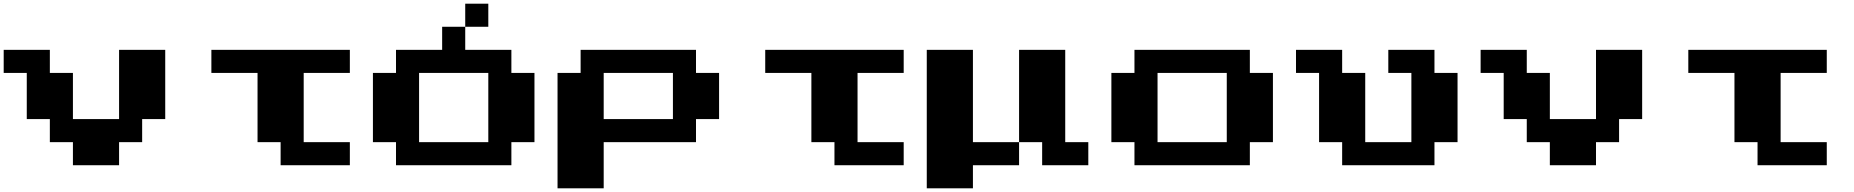

<svg xmlns="http://www.w3.org/2000/svg" viewBox="-20 -1020 10040 1040"><path d="M0 -687.5V-750H125H250V-687.5V-625H312.5H375V-500V-375H500H625V-562.5V-750H750H875V-562.5V-375H812.5H750V-312.5V-250H687.5H625V-187.5V-125H500H375V-187.5V-250H312.5H250V-312.5V-375H187.5H125V-500V-625H62.5H0Z M1125 -687.5V-750H1500H1875V-687.5V-625H1750H1625V-437.5V-250H1750H1875V-187.5V-125H1687.5H1500V-187.5V-250H1437.5H1375V-437.5V-625H1250H1125Z M2500 -937.5V-1000H2562.5H2625V-937.5V-875H2562.5H2500V-812.5V-750H2625H2750V-687.5V-625H2812.5H2875V-437.5V-250H2812.5H2750V-187.5V-125H2437.5H2125V-187.5V-250H2062.5H2000V-437.5V-625H2062.5H2125V-687.5V-750H2250H2375V-812.5V-875H2437.5H2500ZM2625 -437.5V-625H2437.5H2250V-437.5V-250H2437.5H2625Z M3125 -687.5V-750H3437.5H3750V-687.5V-625H3812.5H3875V-500V-375H3812.5H3750V-312.5V-250H3500H3250V-125V0H3125H3000V-312.5V-625H3062.5H3125ZM3625 -500V-625H3437.5H3250V-500V-375H3437.5H3625Z M4125 -687.5V-750H4500H4875V-687.5V-625H4750H4625V-437.5V-250H4750H4875V-187.5V-125H4687.5H4500V-187.5V-250H4437.5H4375V-437.5V-625H4250H4125Z M5000 -375V-750H5125H5250V-500V-250H5375H5500V-500V-750H5625H5750V-500V-250H5812.5H5875V-187.5V-125H5750H5625V-187.5V-250H5562.5H5500V-187.5V-125H5375H5250V-62.5V0H5125H5000Z M6125 -687.5V-750H6437.5H6750V-687.5V-625H6812.5H6875V-437.5V-250H6812.5H6750V-187.5V-125H6437.5H6125V-187.5V-250H6062.5H6000V-437.5V-625H6062.5H6125ZM6625 -437.5V-625H6437.5H6250V-437.5V-250H6437.5H6625Z M7000 -687.5V-750H7125H7250V-687.5V-625H7312.5H7375V-437.5V-250H7500H7625V-437.5V-625H7562.5H7500V-687.5V-750H7625H7750V-687.5V-625H7812.5H7875V-437.5V-250H7812.5H7750V-187.5V-125H7500H7250V-187.5V-250H7187.5H7125V-437.5V-625H7062.5H7000Z M8000 -687.5V-750H8125H8250V-687.5V-625H8312.5H8375V-500V-375H8500H8625V-562.5V-750H8750H8875V-562.5V-375H8812.5H8750V-312.5V-250H8687.5H8625V-187.5V-125H8500H8375V-187.5V-250H8312.5H8250V-312.5V-375H8187.5H8125V-500V-625H8062.5H8000Z M9125 -687.5V-750H9500H9875V-687.5V-625H9750H9625V-437.5V-250H9750H9875V-187.5V-125H9687.5H9500V-187.5V-250H9437.5H9375V-437.5V-625H9250H9125Z"/></svg>

Font: Press Start 2P
Style: Regular
Weight: 500
Monospace: yes
Version: Version 2.14